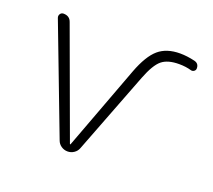

<svg xmlns="http://www.w3.org/2000/svg" viewBox="-96 -655 864 779"><g transform="rotate(20 336.0 -265.0)"><path d="M219 -31 42 -496Q39 -505 44 -512.5Q49 -520 58 -520Q85 -520 93 -496L263 -32Q263 -31 265 -31Q266 -31 266 -32L402 -396Q430 -470 465 -500Q500 -530 558 -530Q588 -530 622 -522Q642 -517 642 -496Q642 -488 635.5 -483.5Q629 -479 622 -481Q598 -488 569 -488Q520 -488 494.5 -467Q469 -446 445 -384L309 -31Q304 -17 291.5 -8.5Q279 0 264 0Q249 0 236.5 -8.5Q224 -17 219 -31Z"/></g></svg>

Font: Rounded Mplus 1c Light
Style: Regular
Weight: 300
Version: Version 1.059.20150529